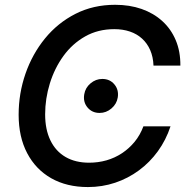

<svg xmlns="http://www.w3.org/2000/svg" viewBox="-20 -758 769 789"><path d="M341.3 10.7Q254.4 10.7 190.4 -25.6Q126.5 -62 91.6 -128.7Q56.6 -195.3 56.6 -286.6Q56.6 -374 84.7 -455.1Q112.8 -536.1 165 -600.1Q217.3 -664.1 290.3 -701.2Q363.3 -738.3 453.1 -738.3Q512.7 -738.3 561.8 -721.2Q610.8 -704.1 646.7 -671.6Q682.6 -639.2 702.1 -593Q721.7 -546.9 721.2 -488.3H610.8Q609.4 -524.4 597.2 -552.2Q585 -580.1 563.7 -599.4Q542.5 -618.7 513.7 -628.4Q484.9 -638.2 449.7 -638.2Q382.8 -638.2 330.1 -608.4Q277.3 -578.6 240.7 -528.1Q204.1 -477.5 184.8 -415Q165.5 -352.5 165.5 -288.1Q165.5 -225.6 187.3 -180.9Q209 -136.2 249.5 -112.8Q290 -89.4 346.2 -89.4Q383.3 -89.4 417.5 -99.1Q451.7 -108.9 481 -128.2Q510.3 -147.5 533 -175Q555.7 -202.6 569.3 -238.8H680.7Q662.1 -182.6 628.9 -136.7Q595.7 -90.8 551 -57.9Q506.3 -24.9 453.1 -7.1Q399.9 10.7 341.3 10.7ZM389.2 -293.9Q358.4 -293.9 339.6 -316.4Q320.8 -338.9 326.2 -370.6Q330.6 -397.5 352.1 -415.5Q373.5 -433.6 400.4 -433.6Q431.6 -433.6 450.2 -411.1Q468.8 -388.7 463.9 -357.4Q459.5 -330.6 438 -312.3Q416.5 -293.9 389.2 -293.9Z"/></svg>

Font: Inter 24pt Medium
Style: Italic
Weight: 500
Italic angle: -9.3988°
Designer: Rasmus Andersson
Foundry: rsms
Version: Version 4.001;git-66647c0bb